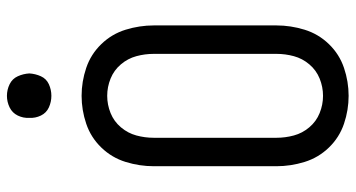

<svg xmlns="http://www.w3.org/2000/svg" viewBox="-250 -742 1001 540"><g transform="rotate(-90 250.0 -472.5)"><path d="M250 -828Q233 -828 217.5 -835Q202 -842 194.5 -857.5Q187 -873 188 -890Q187 -907 194.5 -922.5Q202 -938 217.5 -945.5Q233 -953 250 -953Q267 -953 282.5 -945.5Q298 -938 305 -922.5Q312 -907 313 -890Q312 -873 305 -857.5Q298 -842 282.5 -835Q267 -828 250 -828ZM250 8Q210 8 171.5 -5Q133 -18 104.5 -47.5Q76 -77 64 -116Q52 -155 52 -195V-540Q52 -580 64 -619Q76 -658 104.5 -687.5Q133 -717 171.5 -730Q210 -743 250 -743Q290 -743 328.5 -730Q367 -717 395.5 -687.5Q424 -658 436 -619Q448 -580 448 -540V-195Q448 -155 436 -116Q424 -77 395.5 -47.5Q367 -18 328.5 -5Q290 8 250 8ZM250 -64Q275 -64 298.5 -73.5Q322 -83 338.5 -102.5Q355 -122 361.5 -146Q368 -170 368 -195V-540Q368 -565 361.5 -589Q355 -613 338.5 -632.5Q322 -652 298.5 -661.5Q275 -671 250 -671Q225 -671 201.5 -661.5Q178 -652 161.5 -632.5Q145 -613 138.5 -589Q132 -565 132 -540V-195Q132 -170 138.5 -146Q145 -122 161.5 -102.5Q178 -83 201.5 -73.5Q225 -64 250 -64Z"/></g></svg>

Font: Iosevka SS08
Style: Regular
Weight: 400
Monospace: yes
Designer: Belleve Invis
Foundry: Belleve Invis
Version: 2.1.0; ttfautohint (v1.8.2)